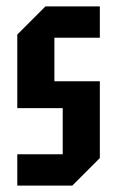

<svg xmlns="http://www.w3.org/2000/svg" viewBox="-20 -580 366 600"><path d="M34 0V-98H176V-242H34V-472L122 -560H292V-462H150V-326H292V-86L206 0Z"/></svg>

Font: Tektur Condensed Medium
Style: Regular
Weight: 500
Width: 3
Designer: Adam Jagosz
Foundry: Adam Jagosz
Version: Version 1.005;gftools[0.9.30]